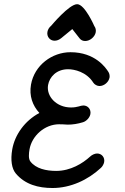

<svg xmlns="http://www.w3.org/2000/svg" viewBox="-20 -914 608 934"><path d="M245.4 -715.9C256 -715.9 267.5 -720 277.4 -728.1L331.7 -772.6L367.3 -727.2C373.9 -718.6 383.6 -714.5 394.3 -714.5C418.3 -714.5 441.8 -735.1 445.7 -757.3C447.5 -767.9 445.3 -778.6 438.8 -787.2C438.8 -787.2 392.8 -893.6 355.3 -893.6C315.9 -893.6 229.8 -789.5 229.1 -789C218.9 -780.7 212.6 -769.8 210.7 -758.9C206.5 -735 223.7 -715.9 245.4 -715.9ZM130.8 -502.6C121.1 -447.4 138.7 -400.2 171.6 -364.5C100.2 -326.4 52.1 -258.3 39.6 -187.6C30.4 -135 37.2 -93.4 56.9 -70C102 -16.4 166.4 0.6 235.8 0.6C322.9 0.6 407.5 -38.4 470.8 -97.3C478.3 -103.6 485.1 -116.4 486.7 -125.5C490.7 -148.2 475 -167.3 452.3 -167.3C441.4 -167.3 427.5 -160.9 418.8 -152.7C382.5 -119.4 323.5 -82.6 253.3 -82.6C205.3 -82.6 154.3 -93.3 127.4 -129.1C117.8 -141.8 120.1 -167.6 123.7 -187.9C135.1 -252.7 196.7 -309.5 267.9 -309.5C271.4 -309.5 274.8 -309.3 278.2 -309.1H285.5C293.4 -308.2 301.4 -307.7 309.6 -307.7C333.5 -307.7 358.3 -311.6 382.7 -319.1C399.8 -323.6 416.7 -341.8 419.7 -359.1C423.7 -381.8 408 -400.9 385.3 -400.9C371.7 -400.9 357.5 -391.2 325.4 -391.2C254.4 -391.2 204.2 -445.6 213.9 -500.6C220.7 -539 253.9 -577.2 311.4 -577.2C341.6 -577.2 400.8 -564.4 433.9 -511.8C439.6 -502.7 452.9 -495.5 463.8 -495.5C486.5 -495.5 509 -514.5 513 -537.3C514.4 -545.5 511.9 -557.3 507.6 -563.6C495.3 -583.5 443.9 -660 322.8 -660C233.6 -660 147.5 -597 130.8 -502.6Z"/></svg>

Font: TudorRose
Style: Oblique
Weight: 500
Italic angle: 10°
Version: Version 001.000